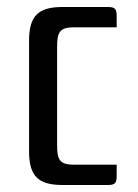

<svg xmlns="http://www.w3.org/2000/svg" viewBox="-20 -528 395 548"><path d="M158 -508C89 -508 63 -482 63 -413V-95C63 -26 89 0 158 0H288C309 0 313 -6 313 -27V-58H190C149 -58 143 -74 143 -115V-393C143 -434 149 -450 190 -450H313V-481C313 -502 309 -508 288 -508Z"/></svg>

Font: Rationale One
Style: Regular
Weight: 400
Designer: Cyreal (www.cyreal.org)
Foundry: Cyreal (www.cyreal.org)
Version: Version 1.001